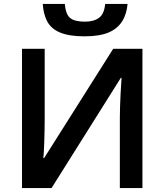

<svg xmlns="http://www.w3.org/2000/svg" viewBox="-20 -964 842 984"><path d="M519 -943.8C515.6 -909.2 505.4 -885.7 487.3 -872.6C469.2 -859.4 445.3 -853 416 -853C381.3 -853 356 -858.9 340.3 -871.1C324.7 -883.3 315.4 -907.2 312 -943.8H199.2C201.2 -908.7 209 -878.9 222.2 -854C249 -804.7 306.2 -777.8 413.1 -777.8C465.3 -777.8 506.8 -784.7 537.6 -797.9C599.6 -824.7 627.4 -876 633.8 -943.8ZM92.8 0H244.1L599.1 -564.9H603C601.1 -544.4 594.2 -429.7 594.2 -359.9V0H710V-713.9H560.1L206.1 -153.8H202.1C205.6 -175.8 209 -287.1 209 -351.1V-713.9H92.8Z"/></svg>

Font: Noto Reveo Sans
Style: Regular
Weight: 600
Designer: Monotype Design Team
Foundry: Monotype Imaging Inc.
Version: Version 2.007